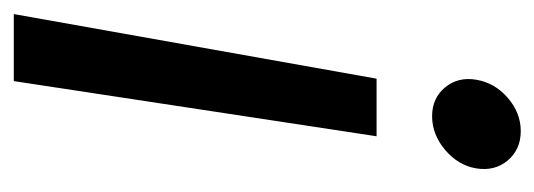

<svg xmlns="http://www.w3.org/2000/svg" viewBox="-279 -300 771 277"><g transform="rotate(90 106.5 -161.5)"><path d="M-11.7 204.1 81.5 -319.3H164.6L85 204.1ZM135.7 -399.4Q109.4 -399.4 94 -418.2Q78.6 -437 83 -462.9Q87.4 -489.7 109.1 -508.5Q130.9 -527.3 157.2 -527.3Q183.6 -527.3 199.5 -508.5Q215.3 -489.7 210.9 -462.9Q206.5 -437 184.3 -418.2Q162.1 -399.4 135.7 -399.4Z"/></g></svg>

Font: Inter Display
Style: Italic
Weight: 400
Italic angle: -9.39999°
Designer: Rasmus Andersson
Foundry: rsms
Version: Version 4.000;git-a52131595